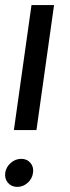

<svg xmlns="http://www.w3.org/2000/svg" viewBox="-45 -720 274 753"><path d="M9.5 -210 78.5 -700H167L98 -210ZM23 13Q0 13 -13.8 -3Q-27.5 -19 -24.5 -42.5Q-21 -65 -3 -81Q15 -97 38.5 -97Q61 -97 74.5 -81Q88 -65 84.5 -42.5Q81.5 -19 63.5 -3Q45.5 13 23 13Z"/></svg>

Font: Urbanist SemiBold
Style: Italic
Weight: 600
Italic angle: -8°
Designer: Corey Hu
Foundry: Corey Hu
Version: Version 1.321; ttfautohint (v1.8.4.7-5d5b)